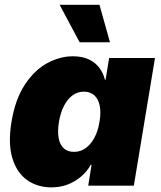

<svg xmlns="http://www.w3.org/2000/svg" viewBox="-20 -789 683 816"><path d="M198.7 7.3Q139.6 7.3 95.7 -23.4Q51.8 -54.2 32.7 -116.2Q13.7 -178.2 28.8 -271Q44.9 -367.7 85.7 -429.4Q126.5 -491.2 180.4 -520.5Q234.4 -549.8 289.6 -549.8Q329.6 -549.8 357.4 -536.6Q385.3 -523.4 402.3 -500.7Q419.4 -478 425.8 -450.2H428.7L443.8 -542.5H638.7L548.8 0H355L369.1 -88.4H365.7Q350.1 -60.5 325.2 -39.1Q300.3 -17.6 268.6 -5.1Q236.8 7.3 198.7 7.3ZM294.4 -143.6Q321.8 -143.6 343.8 -159.2Q365.7 -174.8 381.1 -203.4Q396.5 -231.9 402.8 -271Q409.7 -311 403.8 -339.6Q397.9 -368.2 380.9 -383.8Q363.8 -399.4 336.4 -399.4Q309.6 -399.4 288.3 -383.8Q267.1 -368.2 252.2 -339.6Q237.3 -311 230.5 -271Q224.1 -231.4 229.2 -202.6Q234.4 -173.8 251 -158.7Q267.6 -143.6 294.4 -143.6ZM318.4 -609.4 233.4 -768.6H402.8L447.3 -609.4Z"/></svg>

Font: Inter 16pt Black
Style: Italic
Weight: 900
Italic angle: -9.3988°
Version: Version 4.001;git-66647c0bb